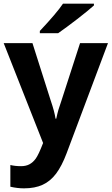

<svg xmlns="http://www.w3.org/2000/svg" viewBox="-20 -780 609 1040"><path d="M36.1 231.4V113.8Q61.5 120.1 94.2 120.1Q120.1 120.1 139.2 110.1Q158.2 100.1 173.3 79.6Q189 58.1 213.4 -5.4L0 -546.4H155.8L254.9 -234.9Q275.4 -174.8 280.8 -137.2H284.7Q291 -166.5 296.4 -185.1Q301.8 -203.6 313 -235.4L413.6 -546.4H564.9L340.8 50.3Q314.9 119.1 283.9 160.4Q252.9 201.7 210.9 220.9Q168.9 240.2 109.9 240.2Q74.2 240.2 36.1 231.4ZM321.3 -760.3H488.8V-750.5Q458 -722.7 398.2 -676.5Q338.4 -630.4 294.9 -600.1H195.8V-612.3Q288.1 -710.4 321.3 -760.3Z"/></svg>

Font: Viking Open Sans
Style: Bold
Weight: 700
Foundry: Ascender Corporation
Version: Version 2.001